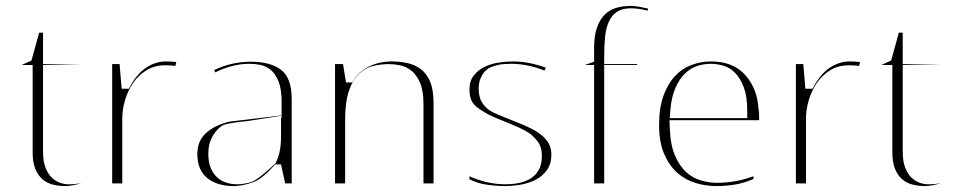

<svg xmlns="http://www.w3.org/2000/svg" viewBox="-20 -618 3212 647"><path d="M53 -399 86 -414 112 -508H125V-402H251L125 -399V-107Q125 -74 133.5 -52.5Q142 -31 155 -19Q168 -7 182.5 -2Q197 3 210 3Q234 3 254 -1Q242 3 227 6Q212 9 201 9Q178 9 158 4Q138 -1 123 -14Q108 -27 99 -49Q90 -71 90 -105V-399Z M358 0V-402H383L390 -319H414L418 -326Q441 -369 472.5 -390Q504 -411 540 -411Q549 -411 557 -410.5Q565 -410 574 -409L571 -396Q563 -397 553.5 -397.5Q544 -398 536 -398Q501 -398 474 -381.5Q447 -365 429 -339Q411 -313 401.5 -281Q392 -249 392 -218V0Z M905 -61 903 -58H902Q862 -14 833 -4Q797 9 767 9Q741 9 718.5 2.5Q696 -4 679.5 -17Q663 -30 654 -50.5Q645 -71 645 -99Q645 -142 673 -168.5Q701 -195 752 -208L929 -229V-274Q929 -318 918.5 -344Q908 -370 891.5 -383Q875 -396 856.5 -399.5Q838 -403 821 -403Q791 -403 762 -395.5Q733 -388 705 -374L702 -382Q731 -396 762 -403Q793 -410 825 -410Q892 -410 927.5 -382.5Q963 -355 963 -284V0H941L927 -64H908Q906 -63 905 -61ZM927 -221H929V-228L814 -210Q742 -203 729.5 -195Q717 -187 706.5 -174Q696 -161 689 -143Q682 -125 682 -99Q682 -52 707.5 -24.5Q733 3 780 3Q800 3 825 -4Q847 -10 908 -67Q916 -82 921 -101Q927 -125 927 -157Z M1109 0V-402H1136L1146 -340H1167L1172 -348Q1182 -365 1197 -377Q1212 -389 1229 -396.5Q1246 -404 1264 -407.5Q1282 -411 1298 -411Q1327 -411 1352.5 -405.5Q1378 -400 1398 -385Q1418 -370 1429.5 -342.5Q1441 -315 1441 -270V0H1407V-268Q1407 -313 1395 -340Q1383 -367 1365.5 -380.5Q1348 -394 1328 -398Q1308 -402 1291 -402Q1263 -402 1236.5 -395.5Q1210 -389 1189 -368.5Q1168 -348 1155.5 -311Q1143 -274 1143 -212V0Z M1562 -24Q1591 -11 1621.5 -4Q1652 3 1683 3Q1707 3 1729 -1.5Q1751 -6 1768 -16.5Q1785 -27 1795.5 -45.5Q1806 -64 1806 -92Q1806 -123 1792 -141Q1778 -159 1764 -169Q1747 -180 1727 -189Q1707 -198 1687 -206Q1667 -214 1646.5 -222.5Q1626 -231 1609 -242Q1583 -257 1572.5 -272.5Q1562 -288 1562 -317Q1562 -345 1576.5 -363.5Q1591 -382 1612.5 -392.5Q1634 -403 1660 -407Q1686 -411 1708 -411Q1736 -411 1764 -405.5Q1792 -400 1819 -390L1815 -380Q1788 -391 1759.5 -397Q1731 -403 1702 -403Q1694 -403 1677.5 -402Q1661 -401 1644 -395Q1619 -388 1606 -367Q1593 -346 1593 -321Q1593 -301 1599 -283Q1604 -272 1610.5 -264Q1617 -256 1624 -250Q1640 -239 1658 -232Q1676 -224 1697 -216Q1718 -208 1739 -199Q1756 -192 1773.5 -183Q1791 -174 1805.5 -162Q1820 -150 1829 -134.5Q1838 -119 1838 -98Q1838 -66 1823.5 -45.5Q1809 -25 1786.5 -13Q1764 -1 1736 4Q1708 9 1682 9Q1653 9 1621 4.5Q1589 0 1562 -14Z M1982 0V-399H1951L1982 -410V-456Q1982 -497 1991.5 -524.5Q2001 -552 2017.5 -568.5Q2034 -585 2056.5 -591.5Q2079 -598 2106 -598Q2121 -598 2135.5 -595Q2150 -592 2164 -589L2162 -582Q2133 -590 2105 -590Q2077 -590 2059.5 -578.5Q2042 -567 2032 -545.5Q2022 -524 2019 -494Q2016 -464 2016 -427V-402H2127V-399H2016V0Z M2236 -213 2237 -187Q2239 -130 2254.5 -94Q2270 -58 2293 -37.5Q2316 -17 2343.5 -9.5Q2371 -2 2396 -2Q2459 -2 2519 -24V-15Q2488 -1 2456.5 4Q2425 9 2393 9Q2358 9 2323.5 -1.5Q2289 -12 2262 -36Q2235 -60 2218 -99.5Q2201 -139 2201 -197Q2201 -254 2215.5 -294.5Q2230 -335 2254 -361Q2278 -387 2310 -399Q2342 -411 2376 -411Q2450 -411 2491 -365.5Q2532 -320 2536 -251Q2538 -242 2538 -233V-231Q2538 -230 2538 -229V-228Q2538 -227 2538 -227V-225Q2538 -225 2538 -224Q2538 -223 2538 -223V-216Q2538 -215 2538 -215V-213ZM2237 -220H2498V-245Q2498 -293 2486.5 -323.5Q2475 -354 2457.5 -372Q2440 -390 2418 -396.5Q2396 -403 2375 -403Q2353 -403 2330.5 -396Q2308 -389 2289 -371Q2270 -353 2256.5 -323Q2243 -293 2239 -248Z M2662 0V-402H2687L2694 -319H2718L2722 -326Q2745 -369 2776.5 -390Q2808 -411 2844 -411Q2853 -411 2861 -410.5Q2869 -410 2878 -409L2875 -396Q2867 -397 2857.5 -397.5Q2848 -398 2840 -398Q2805 -398 2778 -381.5Q2751 -365 2733 -339Q2715 -313 2705.5 -281Q2696 -249 2696 -218V0Z M2950 -399 2983 -414 3009 -508H3022V-402H3148L3022 -399V-107Q3022 -74 3030.5 -52.5Q3039 -31 3052 -19Q3065 -7 3079.5 -2Q3094 3 3107 3Q3131 3 3151 -1Q3139 3 3124 6Q3109 9 3098 9Q3075 9 3055 4Q3035 -1 3020 -14Q3005 -27 2996 -49Q2987 -71 2987 -105V-399Z"/></svg>

Font: UN Bangla Thin
Style: Regular
Weight: 100
Designer: Desinged by Rajon, Unicode developed by Rashed (IMGN)
Version: Version 2.000;March 19, 2023;FontCreator 14.0.0.2901 64-bit